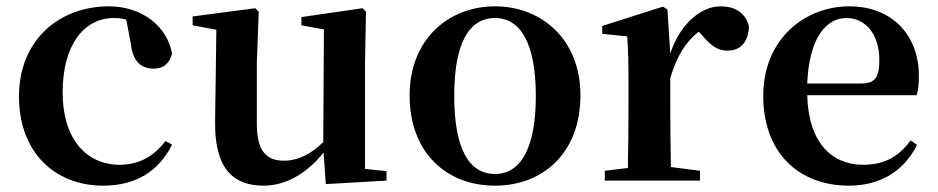

<svg xmlns="http://www.w3.org/2000/svg" viewBox="-20 -571 2965 607"><path d="M394 -431C400 -375 428 -354 466 -354C496 -354 515 -369 524 -401C509 -487 430 -551 324 -551C170 -551 40 -447 40 -266C40 -88 155 16 306 16C411 16 483 -31 524 -114L503 -125C467 -77 419 -50 359 -50C251 -50 178 -134 178 -279C178 -428 245 -514 340 -514C353 -514 366 -513 379 -509Z M1134 -37V-374L1137 -534L1126 -545L933 -517V-491L1004 -478L1002 -122C965 -85 923 -63 878 -63C823 -63 792 -92 792 -180V-374L798 -534L787 -545L589 -519V-491L664 -477L660 -187C658 -37 718 16 814 16C888 16 955 -28 1003 -89L1010 11L1202 0V-30Z M1545 16C1698 16 1815 -89 1815 -269C1815 -449 1690 -551 1545 -551C1399 -551 1275 -448 1275 -269C1275 -90 1390 16 1545 16ZM1545 -21C1462 -21 1416 -102 1416 -268C1416 -433 1462 -514 1545 -514C1626 -514 1674 -433 1674 -268C1674 -102 1626 -21 1545 -21Z M2090 -541 2076 -550 1884 -489V-464L1963 -456C1966 -408 1967 -372 1967 -307V-235C1967 -180 1966 -97 1965 -40L1892 -31V0H2193V-31L2101 -43C2100 -100 2099 -181 2099 -235V-324C2120 -394 2147 -438 2189 -471L2200 -459C2225 -430 2246 -411 2279 -411C2326 -411 2345 -442 2348 -487C2336 -534 2300 -551 2258 -551C2198 -551 2131 -498 2099 -402Z M2532 -307C2538 -453 2593 -514 2656 -514C2717 -514 2760 -462 2760 -381C2760 -330 2749 -307 2703 -307ZM2878 -270C2883 -287 2885 -306 2885 -332C2885 -458 2802 -551 2665 -551C2525 -551 2393 -448 2393 -268C2393 -86 2507 16 2664 16C2763 16 2839 -31 2879 -113L2859 -127C2824 -80 2781 -50 2709 -50C2612 -50 2536 -117 2532 -270Z"/></svg>

Font: Source Han Serif
Style: Bold
Weight: 700
Designer: Ryoko NISHIZUKA 西塚涼子 (kana & ideographs); Frank Grießhammer (Latin, Greek & Cyrillic); Wenlong ZHANG 张文龙 (bopomofo); San
Foundry: Adobe Systems Incorporated
Version: Version 1.001;PS 1.001;hotconv 16.6.54;makeotf.lib2.5.65590